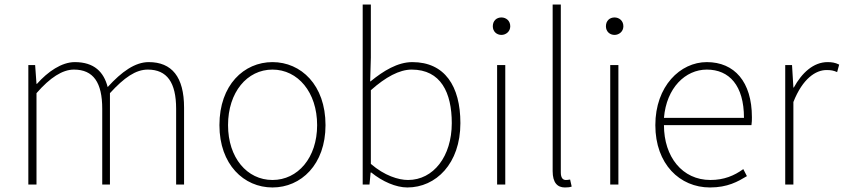

<svg xmlns="http://www.w3.org/2000/svg" viewBox="-20 -814 3722 847"><path d="M105 -527V0H141V-403C201 -472 256 -507 306 -507C392 -507 431 -450 431 -334V0H465V-403C528 -472 579 -507 632 -507C717 -507 757 -450 757 -334V0H792V-339C792 -475 738 -540 636 -540C576 -540 517 -498 455 -430C438 -496 396 -540 310 -540C252 -540 191 -498 143 -444H141L135 -527Z M1182 13C1308 13 1416 -88 1416 -262C1416 -439 1308 -540 1182 -540C1056 -540 948 -439 948 -262C948 -88 1056 13 1182 13ZM1182 -20C1070 -20 986 -118 986 -262C986 -407 1070 -507 1182 -507C1294 -507 1379 -407 1379 -262C1379 -118 1294 -20 1182 -20Z M1580 0H1610L1615 -53H1618C1667 -13 1727 13 1777 13C1903 13 2011 -92 2011 -271C2011 -434 1942 -540 1799 -540C1734 -540 1671 -501 1616 -456C1615 -456 1614 -455 1613 -454L1616 -560V-794H1580ZM1616 -91V-416C1681 -474 1742 -507 1796 -507C1925 -507 1973 -405 1973 -271C1973 -124 1892 -20 1780 -20C1738 -20 1676 -39 1616 -91Z M2173 0H2209V-527H2173ZM2192 -660C2212 -660 2231 -675 2231 -698C2231 -723 2212 -737 2192 -737C2171 -737 2154 -723 2154 -698C2154 -675 2171 -660 2192 -660Z M2472 13C2487 13 2493 12 2502 9L2495 -22C2483 -20 2480 -20 2476 -20C2462 -20 2454 -31 2454 -53V-794H2418V-59C2418 -8 2439 13 2472 13Z M2672 0H2708V-527H2672ZM2691 -660C2711 -660 2730 -675 2730 -698C2730 -723 2711 -737 2691 -737C2670 -737 2653 -723 2653 -698C2653 -675 2670 -660 2691 -660Z M3112 13C3190 13 3235 -13 3275 -37L3259 -68C3219 -39 3174 -20 3114 -20C2990 -20 2909 -122 2909 -262H3295C3297 -274 3297 -286 3297 -297C3297 -453 3220 -540 3098 -540C2981 -540 2871 -434 2871 -262C2871 -90 2979 13 3112 13ZM2909 -294C2920 -427 3004 -507 3098 -507C3197 -507 3262 -437 3262 -294Z M3444 0H3480V-364C3521 -468 3579 -505 3626 -505C3647 -505 3656 -503 3673 -496L3682 -529C3664 -538 3649 -540 3631 -540C3568 -540 3517 -492 3482 -428H3480L3474 -527H3444Z"/></svg>

Font: Kinto Sans Thin
Style: Regular
Weight: 100
Designer: Authors: Ryoko NISHIZUKA  (kana & ideographs); Paul D. Hunt (Latin, Greek & Cyrillic); Wenlong ZHANG  (bopomofo); Sandol
Foundry: Adobe Systems Incorporated, ookami Inc.
Version: Version 0.001